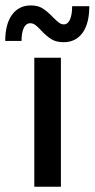

<svg xmlns="http://www.w3.org/2000/svg" viewBox="-55 -706 358 726"><path d="M74.7 0V-487.8H175.3V0ZM100.1 -591.3Q87.4 -605 78.6 -611.6Q69.8 -618.2 59.1 -618.2Q43.5 -618.2 34.9 -600.3Q26.4 -582.5 26.4 -551.3H-35.2Q-35.2 -614.7 -9.5 -650.1Q16.1 -685.5 62 -685.5Q88.9 -685.5 106.9 -673.8Q125 -662.1 145.5 -640.6Q159.7 -626.5 168.2 -620.1Q176.8 -613.8 186.5 -613.8Q201.2 -613.8 209.5 -631.8Q217.8 -649.9 217.8 -682.6H282.7Q282.7 -617.2 257.1 -581.8Q231.4 -546.4 185.5 -546.4Q157.2 -546.4 138.4 -558.3Q119.6 -570.3 100.1 -591.3Z"/></svg>

Font: Acari Sans SemiBold
Style: Regular
Weight: 600
Designer: Alfredo Marco Pradil and Stefan Peev
Foundry: Hanken Design Co.
Version: Version 1.045;January 11, 2019;FontCreator 11.5.0.2425 64-bi